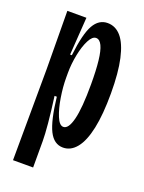

<svg xmlns="http://www.w3.org/2000/svg" viewBox="-130 -601 597 795"><g transform="rotate(20 169.0 -204.0)"><path d="M31.7 -272.3 29.7 -528H113.7L102.3 -361.7H110Q121.3 -459.7 143.7 -498.7Q166 -537.7 204.3 -537.7Q239.7 -537.7 264.5 -508.7Q289.3 -479.7 302.8 -419.7Q316.3 -359.7 316.3 -268Q316.3 -175.7 303.2 -113.7Q290 -51.7 265 -20.7Q240 10.3 205.7 10.3Q165.7 10.3 143.7 -33.7Q121.7 -77.7 110.3 -179H100.3Q109.3 -112.3 113.8 -63.2Q118.3 -14 118.3 13V130H29.7ZM226 -275Q226 -337.3 221.3 -379Q216.7 -420.7 206.5 -442Q196.3 -463.3 180.3 -463.3Q164 -463.3 150.2 -436.5Q136.3 -409.7 128 -368.2Q119.7 -326.7 119.7 -288V-266Q119.7 -226.3 127 -180.5Q134.3 -134.7 147.5 -102.7Q160.7 -70.7 178 -70.7Q200.7 -70.7 213.3 -120.7Q226 -170.7 226 -275Z"/></g></svg>

Font: Bricolage Grotesque 96pt Condensed ExBd
Style: Regular
Weight: 800
Width: 3
Designer: Mathieu Triay
Foundry: Atelier Triay
Version: Version 1.001;Glyphs 3.2 (3207)